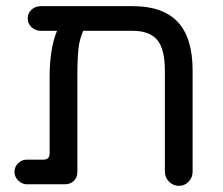

<svg xmlns="http://www.w3.org/2000/svg" viewBox="-20 -597 722 623"><path d="M605 -368V-40Q605 -21 592 -7.5Q579 6 561 6Q542 6 528.5 -7.5Q515 -21 515 -40V-368Q515 -438 490 -467.5Q465 -497 411 -497H250Q238 -470 234.5 -438Q231 -406 231 -343V-39Q231 -21 219.5 -10Q208 1 190 1H67Q52 1 39.5 -11Q27 -23 27 -39Q27 -56 39 -67.5Q51 -79 67 -79H121Q141 -79 141 -99V-347Q141 -439 165 -497H113Q95 -497 82.5 -508.5Q70 -520 70 -537Q70 -555 82.5 -566Q95 -577 113 -577H411Q509 -577 557 -525.5Q605 -474 605 -368Z"/></svg>

Font: 寒蝉全圆体
Style: Regular
Weight: 400
Designer: Warren2060
      Designed by Motoya company      

      [Varela Round]
      Joe Prince(Latin component); Avraham Cornf
Foundry: ChillType
Version: Version 3.200